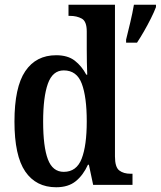

<svg xmlns="http://www.w3.org/2000/svg" viewBox="-20 -780 678 810"><path d="M217 10Q132 10 86.5 -56.5Q41 -123 41 -267Q41 -412 86.5 -479.5Q132 -547 217 -547Q266 -547 295.5 -524Q325 -501 344 -465H348Q347 -488 346.5 -517Q346 -546 346 -574V-647Q346 -690 325 -701.5Q304 -713 276 -713H269V-760H465V-120Q465 -75 483 -61Q501 -47 531 -47H539V0H373L355 -85H351Q331 -41 299.5 -15.5Q268 10 217 10ZM249 -55Q303 -55 324.5 -110.5Q346 -166 346 -268Q346 -371 325 -427Q304 -483 249 -483Q202 -483 182 -427Q162 -371 162 -267Q162 -161 182 -108Q202 -55 249 -55ZM512 -613Q520 -645 529.5 -685Q539 -725 545 -760H638V-750Q630 -729 616.5 -702Q603 -675 587.5 -648Q572 -621 558 -600H512Z"/></svg>

Font: Noto Serif Myanmar Cond SemBd
Style: Regular
Weight: 600
Width: 3
Designer: Ben Mitchell and the Monotype Design Team
Foundry: Monotype Imaging Inc.
Version: Version 2.106; ttfautohint (v1.8.4.7-5d5b)